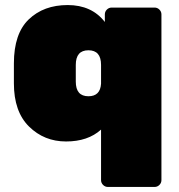

<svg xmlns="http://www.w3.org/2000/svg" viewBox="-20 -550 709 760"><path d="M35 -220V-299Q35 -417 94 -473.5Q153 -530 248 -530Q343 -530 395 -463V-493Q395 -504 403 -512Q411 -520 422 -520H592Q603 -520 611 -512Q619 -504 619 -493V163Q619 174 611 182Q603 190 592 190H407Q396 190 388 182Q380 174 380 163V-37Q328 10 241.5 10Q155 10 95 -49Q35 -108 35 -220ZM380 -293Q380 -351 330 -351Q280 -351 280 -293V-227Q280 -169 330 -169Q377 -169 380 -219Z"/></svg>

Font: Rubik One
Style: Regular
Weight: 400
Designer: Hubert and Fischer with Elvire Volk Leonovitch
Foundry: Hubert and Fischer with Elvire Volk Leonovitch
Version: Version 1.001